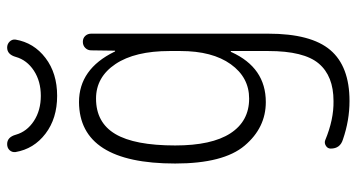

<svg xmlns="http://www.w3.org/2000/svg" viewBox="-252 -520 1003 540"><g transform="rotate(-90 250.0 -250.5)"><path d="M359.4 -708Q366.2 -732.4 385.7 -732.4Q395.5 -732.4 402.3 -725.6Q409.2 -718.8 408.2 -709Q399.4 -657.2 356.4 -624.5Q313.5 -591.8 250 -591.8Q186.5 -591.8 143.6 -624.5Q100.6 -657.2 91.8 -709Q90.8 -718.8 97.2 -725.6Q103.5 -732.4 114.3 -732.4Q133.8 -732.4 140.6 -708Q149.4 -676.8 179.2 -657.2Q209 -637.7 250 -637.7Q291 -637.7 320.8 -657.2Q350.6 -676.8 359.4 -708ZM242.2 -482.4Q174.8 -482.4 142.6 -428.2Q110.4 -374 110.4 -259.8Q110.4 -157.2 144.5 -104.5Q178.7 -51.8 242.2 -51.8Q301.8 -51.8 338.9 -103.5Q376 -155.3 376 -245.1V-275.4Q376 -373 339.4 -427.7Q302.7 -482.4 242.2 -482.4ZM232.4 -4.9Q160.2 -4.9 109.9 -64.5Q59.6 -124 59.6 -259.8Q59.6 -529.3 232.4 -530.3Q325.2 -530.3 374 -430.7Q374 -428.7 376 -428.7Q377 -428.7 377 -429.7L377.9 -496.1Q377.9 -505.9 384.8 -512.7Q391.6 -519.5 401.9 -519.5Q412.1 -519.5 418.5 -512.7Q424.8 -505.9 424.8 -496.1V2Q424.8 122.1 378.9 176.3Q333 230.5 235.4 230.5Q180.7 230.5 127 211.9Q101.6 204.1 101.6 177.7Q101.6 168.9 109.4 164.1Q117.2 159.2 125 162.1Q183.6 186.5 235.4 185.5Q305.7 185.5 340.8 144Q376 102.5 376 2V-102.5Q376 -103.5 374 -103.5Q373 -103.5 373 -101.6Q329.1 -4.9 232.4 -4.9Z"/></g></svg>

Font: Rounded-X Mgen+ 1m light
Style: Regular
Weight: 200
Designer: [Source Han Sans]
Ryoko NISHIZUKA  (kana & ideographs); Paul D. Hunt (Latin, Greek & Cyrillic); Wenlong ZHANG  (bopomofo
Version: Version 1.059.20150602